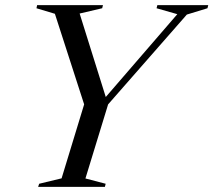

<svg xmlns="http://www.w3.org/2000/svg" viewBox="-20 -725 828 745"><path d="M668 -670 587.5 -693 590.5 -705H788L785 -693L705 -668.5L399.5 -320L311.5 -32.5L390 -12L387 0H128L132 -12L219 -33L306.5 -320L193 -671.5L121.5 -693L124 -705H379.5L376.5 -693L289 -672.5L394.5 -335.5L379.5 -336Z"/></svg>

Font: Newsreader 60pt
Style: Italic
Weight: 400
Italic angle: -17°
Designer: Hugues Gentile
Foundry: Production Type
Version: Version 1.003